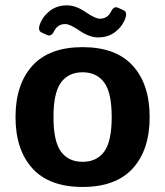

<svg xmlns="http://www.w3.org/2000/svg" viewBox="-20 -702 629 731"><path d="M138.7 -578.1Q123.5 -585 131.3 -607.9Q142.1 -638.7 169.2 -660.2Q196.3 -681.6 235.4 -681.6Q268.6 -681.6 305.7 -656.2Q342.8 -630.9 359.9 -630.9Q375 -630.9 385.5 -637.5Q396 -644 403.3 -658.7Q413.6 -679.7 429.7 -672.4L450.2 -663.1Q465.3 -656.2 457.5 -633.3Q446.8 -602.5 419.7 -581.1Q392.6 -559.6 353.5 -559.6Q320.3 -559.6 283.2 -585Q246.1 -610.4 229 -610.4Q213.9 -610.4 203.4 -603.8Q192.9 -597.2 185.5 -582.5Q175.3 -561.5 159.2 -568.8ZM39.1 -256.3Q39.1 -380.9 103.3 -451.7Q167.5 -522.5 294.4 -522.5Q421.4 -522.5 485.6 -451.7Q549.8 -380.9 549.8 -256.3Q549.8 -131.8 485.6 -61Q421.4 9.8 294.4 9.8Q167.5 9.8 103.3 -61Q39.1 -131.8 39.1 -256.3ZM183.6 -256.3Q183.6 -163.6 212.2 -124.8Q240.7 -85.9 294.4 -85.9Q348.1 -85.9 376.7 -124.8Q405.3 -163.6 405.3 -256.3Q405.3 -349.1 376.7 -387.9Q348.1 -426.8 294.4 -426.8Q240.7 -426.8 212.2 -387.9Q183.6 -349.1 183.6 -256.3Z"/></svg>

Font: Istok
Style: Bold
Weight: 700
Designer: Andrey V. Panov
Foundry: Andrey V. Panov
Version: Version 1.0.1